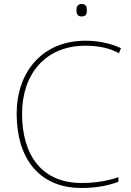

<svg xmlns="http://www.w3.org/2000/svg" viewBox="-20 -927 654 957"><path d="M386 -907C366 -907 361 -892 361 -876C361 -859 366 -845 386 -845C410 -845 413 -859 413 -876C413 -892 410 -907 386 -907ZM405 -699C460 -699 516 -692 573 -662L583 -687C528 -712 470 -724 405 -724C191 -724 63 -568 63 -360C63 -139 174 10 386 10C465 10 526 -4 570 -21V-44C522 -27 463 -15 386 -15C189 -15 90 -153 90 -360C90 -555 204 -699 405 -699Z"/></svg>

Font: Noto Sans Gujarati UI Thin
Style: Regular
Weight: 100
Designer: Jelle Bosma - Monotype Design Team, Universal Thirst
Foundry: Monotype Imaging Inc.
Version: Version 2.106